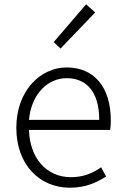

<svg xmlns="http://www.w3.org/2000/svg" viewBox="-20 -861 578 894"><path d="M305 13C381 13 431 -12 474 -39L451 -82C411 -54 367 -36 310 -36C195 -36 118 -127 115 -256H493C495 -270 496 -285 496 -299C496 -455 419 -547 290 -547C170 -547 56 -440 56 -266C56 -91 167 13 305 13ZM115 -303C126 -425 204 -497 290 -497C384 -497 442 -432 442 -303ZM262 -635 423 -803 381 -841 230 -665Z"/></svg>

Font: Noto Sans TC Light
Style: Regular
Weight: 300
Designer: Ryoko NISHIZUKA 西塚涼子 (kana, bopomofo & ideographs); Paul D. Hunt (Latin, Greek & Cyrillic); Sandoll Communications 산돌커뮤니
Foundry: Adobe
Version: Version 2.004;hotconv 1.0.118;makeotfexe 2.5.65603